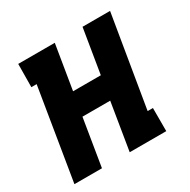

<svg xmlns="http://www.w3.org/2000/svg" viewBox="-124 -637 748 755"><g transform="rotate(-30 250.0 -260.0)"><path d="M6 0 74 -415H50L51 -520H217L184 -319H310L343 -520H468L399 -105H423V0H257L292 -214H166L131 0Z"/></g></svg>

Font: Iosevka Curly Slab Extrabold
Style: Italic
Weight: 800
Italic angle: -9°
Monospace: yes
Designer: Belleve Invis
Foundry: Belleve Invis
Version: Version 22.1.2; ttfautohint (v1.8.4)